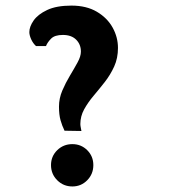

<svg xmlns="http://www.w3.org/2000/svg" viewBox="-20 -673 626 693"><path d="M405.8 -500Q405.8 -462.9 392.1 -432.9Q378.4 -402.8 358.2 -377Q337.9 -351.1 317.6 -327.1Q297.4 -303.2 283.7 -278.3Q270 -253.4 270 -225.1Q270 -219.7 272 -210Q273.9 -200.2 273.9 -200.2L212.9 -201.2Q204.1 -219.2 198.5 -239Q192.9 -258.8 192.9 -288.1Q192.9 -317.9 204.8 -345.9Q216.8 -374 232.4 -399.9Q248 -425.8 260 -447.8Q272 -469.7 272 -486.8Q272 -512.7 254.9 -529.8Q237.8 -546.9 207 -546.9Q177.7 -546.9 164.6 -533.7Q151.4 -520.5 146 -506.8H109.9Q99.1 -516.6 92.5 -531.2Q85.9 -545.9 85.9 -557.1Q85.9 -576.7 101.3 -598.9Q116.7 -621.1 150.4 -637Q184.1 -652.8 237.8 -652.8Q292 -652.8 329.6 -630.6Q367.2 -608.4 386.5 -573.5Q405.8 -538.6 405.8 -500ZM316.9 -77.1Q316.9 -44.9 294.9 -22.5Q272.9 0 241.2 0Q209 0 186.5 -22.5Q164.1 -44.9 164.1 -77.1Q164.1 -108.9 186.5 -130.9Q209 -152.8 241.2 -152.8Q272.9 -152.8 294.9 -130.9Q316.9 -108.9 316.9 -77.1Z"/></svg>

Font: Abyssinica SIL
Style: Regular
Weight: 400
Designer: Victor Gaultney and Lorna Evans
Foundry: SIL International
Version: Version 2.100